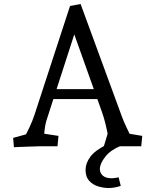

<svg xmlns="http://www.w3.org/2000/svg" viewBox="-20 -735 781 965"><path d="M50 5 46 -42 144 -69 103 -45Q114 -65 129 -97Q144 -129 154 -160L332 -705L385 -715L592 -151Q602 -123 615.5 -95.5Q629 -68 640 -44L599 -68L695 -52L690 0H587H502L525 -76V-42Q519 -75 511 -109Q503 -143 491 -176L342 -594L364 -595L213 -128Q207 -107 204.5 -84.5Q202 -62 200 -42L169 -68L274 -52L269 0H185Q176 0 154 1Q132 2 108 2.5Q84 3 67 4Q50 5 50 5ZM222 -237V-287H505V-237ZM526 210Q501 210 474 202Q447 194 428.5 174Q410 154 410 119Q410 86 433.5 53.5Q457 21 518 -9L583 0Q536 19 509 53Q482 87 482 115Q482 134 496.5 147.5Q511 161 542 161Q550 161 559 159.5Q568 158 576 156L587 199Q574 204 557.5 207Q541 210 526 210Z"/></svg>

Font: Andada Pro
Style: Regular
Weight: 400
Designer: Carolina Giovagnoli
Foundry: Huerta Tipografica
Version: Version 3.003